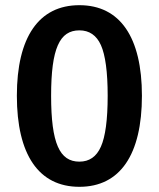

<svg xmlns="http://www.w3.org/2000/svg" viewBox="-20 -705 613 740"><path d="M286 -685C129 -685 45 -561 45 -336C45 -109 129 15 286 15C443 15 527 -109 527 -336C527 -561 443 -685 286 -685ZM286 -588C324 -588 352 -569 369 -531C386 -493 395 -428 395 -336C395 -243 386 -178 369 -140C352 -101 324 -82 286 -82C210 -82 177 -152 177 -336C177 -519 210 -588 286 -588Z"/></svg>

Font: Fira Sans Medium
Style: Regular
Weight: 500
Designer: Carrois Corporate & Edenspiekermann AG
Foundry: Carrois Corporate GbR & Edenspiekermann AG
Version: Version 4.203